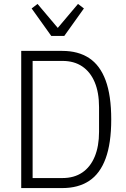

<svg xmlns="http://www.w3.org/2000/svg" viewBox="-20 -957 642 977"><path d="M88 0V-698H297Q378 -698 433.5 -661.5Q489 -625 517.5 -548Q546 -471 546 -349Q546 -228 517.5 -150.5Q489 -73 433.5 -36.5Q378 0 297 0ZM146 -51H298Q357 -51 398.5 -79Q440 -107 462 -160Q484 -213 484 -286V-412Q484 -486 462 -538.5Q440 -591 398.5 -619Q357 -647 298 -647H146ZM307 -774H241L141 -914L171 -937L274 -815L377 -937L407 -914Z"/></svg>

Font: IBM Plex Sans Condensed Light
Style: Regular
Weight: 300
Width: 3
Designer: Mike Abbink, Paul van der Laan, Pieter van Rosmalen
Foundry: Bold Monday
Version: Version 3.201